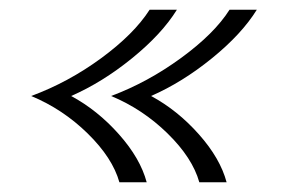

<svg xmlns="http://www.w3.org/2000/svg" viewBox="-20 -457 577 394"><path d="M281 -83H225Q211 -133 160 -183Q109 -233 44 -260Q120 -288 187.5 -337.5Q255 -387 287 -437H343Q312 -387 251 -337.5Q190 -288 126 -260Q180 -231 224 -181.5Q268 -132 281 -83ZM290 -260Q344 -231 388 -181.5Q432 -132 445 -83H389Q375 -133 324 -183Q273 -233 208 -260Q283 -288 351.5 -338Q420 -388 451 -437H507Q476 -387 415 -337.5Q354 -288 290 -260Z"/></svg>

Font: KoHo
Style: Italic
Weight: 400
Italic angle: -10°
Designer: Cadson Demak & Katatrad Team
Foundry: Cadson Demak Co.,Ltd.
Version: Version 1.000